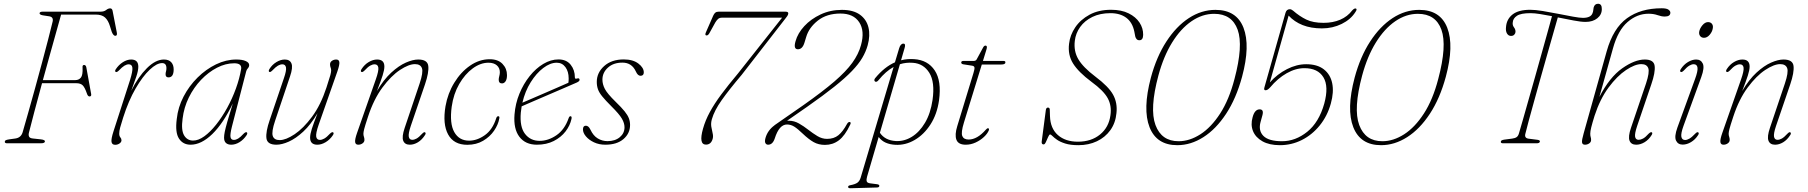

<svg xmlns="http://www.w3.org/2000/svg" viewBox="-20 -762 9612 1021"><path d="M190.5 -692.5Q192 -700 207.5 -700H515Q533.5 -700 544.5 -708.8Q555.5 -717.5 566 -717.5Q575.5 -717.5 578.5 -705.5L601 -590Q605 -571.5 593 -571.5Q583 -571.5 574.5 -592L564.5 -623.5Q555.5 -653.5 538.5 -669Q521.5 -684.5 489 -684.5H305Q293 -641.5 277 -584.5Q261 -527.5 243.2 -463.5Q225.5 -399.5 208 -336H380.5Q399 -336 410 -349.2Q421 -362.5 419 -402.5Q417.5 -416.5 427 -416.5Q436.5 -416.5 439 -404L464.5 -263.5Q467.5 -250 457 -249Q447 -248.5 442 -265Q431 -297 419.8 -308.2Q408.5 -319.5 385.5 -319.5H203.5Q181.5 -238.5 162.8 -168.2Q144 -98 134 -57Q130.5 -43.5 134.8 -35.2Q139 -27 155 -25.5L197 -21Q219 -18.5 219 -10.5Q219 -6 214.2 -3Q209.5 0 196 0H18Q4.5 0 5.5 -9Q6 -14 11 -16.5Q16 -19 29 -21L61.5 -25.5Q91 -29.5 100 -57.5Q112.5 -101 129.8 -161.8Q147 -222.5 166 -291Q185 -359.5 203 -427Q221 -494.5 236 -552Q251 -609.5 260 -647.5Q265 -671 243 -675L207.5 -680.5Q189 -684 190.5 -692.5Z M595.5 -379.5Q589 -383 595.5 -393.5Q611 -417 633.2 -431.2Q655.5 -445.5 677.5 -445.5Q715.5 -445.5 715.5 -407.5Q715.5 -386 704.5 -353.8Q693.5 -321.5 678 -279.5Q715 -353.5 761.2 -399.5Q807.5 -445.5 851.5 -445.5Q877.5 -445.5 890.5 -431.2Q903.5 -417 903.5 -393Q903.5 -350.5 876 -350.5Q860.5 -350.5 860.5 -367Q860.5 -375 862.8 -382.2Q865 -389.5 865 -399.5Q865 -426.5 842 -426.5Q813.5 -426.5 776 -391.2Q738.5 -356 701 -291.2Q663.5 -226.5 635 -137Q623.5 -101.5 618.8 -83.2Q614 -65 614 -51.5Q614 -38.5 620 -31.5Q626 -24.5 626 -16Q626 -6.5 615.8 0.8Q605.5 8 592.5 8Q575.5 8 573 -7.5Q570.5 -23 583.5 -63.5L671.5 -336.5Q686 -383 684 -401.5Q682 -420 664.5 -420Q654 -420 641.8 -412.8Q629.5 -405.5 611.5 -386.5Q601 -376.5 595.5 -379.5Z M1213.5 -89.5Q1203 -48 1205.8 -33Q1208.5 -18 1223.5 -18Q1234.5 -18 1246.5 -25.2Q1258.5 -32.5 1275 -50.5Q1286 -61.5 1292 -58.5Q1298 -54.5 1291.5 -43.5Q1276 -20 1254 -6.2Q1232 7.5 1209.5 7.5Q1192 7.5 1181.8 -1.5Q1171.5 -10.5 1171.5 -30Q1171.5 -42.5 1175.2 -61.2Q1179 -80 1189 -115.5Q1199 -151 1218 -212Q1167.5 -106 1109 -49.2Q1050.5 7.5 993.5 7.5Q953 7.5 931.8 -25Q910.5 -57.5 920 -129.5Q926.5 -191.5 956 -248.2Q985.5 -305 1030.5 -349.5Q1075.5 -394 1128.8 -419.8Q1182 -445.5 1236.5 -445.5Q1269 -445.5 1287 -437.2Q1305 -429 1305 -416Q1305 -406.5 1298 -398.8Q1291 -391 1289 -382ZM951 -131Q942.5 -70 959 -42.2Q975.5 -14.5 1007 -14.5Q1035 -14.5 1066.5 -37.2Q1098 -60 1129.2 -99.2Q1160.5 -138.5 1187.8 -188Q1215 -237.5 1234.5 -291.2Q1254 -345 1262.5 -396Q1266 -425.5 1225.5 -425.5Q1179.5 -425.5 1134 -402Q1088.5 -378.5 1049.5 -337.8Q1010.5 -297 984.2 -243.8Q958 -190.5 951 -131Z M1751 -58.5Q1757.5 -54.5 1750.5 -43.5Q1735 -20 1712.2 -6.2Q1689.5 7.5 1667.5 7.5Q1629 7.5 1629 -30Q1629 -47.5 1638.2 -76.8Q1647.5 -106 1668.5 -160Q1632.5 -99 1592.8 -62.2Q1553 -25.5 1516 -9Q1479 7.5 1450 7.5Q1401 7.5 1396.8 -26.8Q1392.5 -61 1414.5 -124.5L1489.5 -345.5Q1504 -387 1500.8 -403.5Q1497.5 -420 1481.5 -420Q1470.5 -420 1458.2 -413Q1446 -406 1429 -388Q1417.5 -376.5 1412.5 -379.5Q1406 -383 1412.5 -394.5Q1427 -418 1449.8 -431.8Q1472.5 -445.5 1494.5 -445.5Q1521.5 -445.5 1530 -424.2Q1538.5 -403 1522.5 -356.5L1443 -120Q1423 -60.5 1430.5 -38.8Q1438 -17 1467.5 -17Q1500 -17 1546.8 -48.2Q1593.5 -79.5 1639.5 -141.5Q1685.5 -203.5 1716 -296.5Q1732.5 -346.5 1736.8 -362.8Q1741 -379 1741 -387Q1741 -396 1738 -403.2Q1735 -410.5 1735 -420Q1735 -431.5 1745 -438.5Q1755 -445.5 1768 -445.5Q1782.5 -445.5 1784.5 -431.8Q1786.5 -418 1774 -382L1674.5 -98.5Q1658.5 -52.5 1661.5 -35.2Q1664.5 -18 1681.5 -18Q1691.5 -18 1704.2 -25Q1717 -32 1734.5 -51Q1745.5 -61.5 1751 -58.5Z M1902 -379.5Q1895.5 -383 1902.5 -394.5Q1918.5 -419 1941 -432.2Q1963.5 -445.5 1985.5 -445.5Q2024 -445.5 2024 -408Q2024 -390.5 2014.8 -361.2Q2005.5 -332 1984.5 -278Q2020.5 -339 2060.5 -375.8Q2100.5 -412.5 2138 -429Q2175.5 -445.5 2204 -445.5Q2253.5 -445.5 2257.5 -411.2Q2261.5 -377 2240 -313.5L2164.5 -92.5Q2150.5 -51 2153.8 -34.8Q2157 -18.5 2172.5 -18.5Q2183 -18.5 2195.2 -25.2Q2207.5 -32 2225 -51Q2235 -61.5 2240 -58.5Q2246.5 -54.5 2240.5 -44.5Q2224 -18.5 2202.5 -5.5Q2181 7.5 2159.5 7.5Q2132.5 7.5 2124.2 -13.8Q2116 -35 2132 -82L2211.5 -318Q2231.5 -377.5 2223.8 -399.2Q2216 -421 2186.5 -421Q2154 -421 2107 -390Q2060 -359 2013.8 -296.8Q1967.5 -234.5 1937 -141.5Q1920.5 -91.5 1916.5 -75.2Q1912.5 -59 1912.5 -51Q1912.5 -42 1915.2 -34.8Q1918 -27.5 1918 -18Q1918 -7 1908 0.2Q1898 7.5 1885 7.5Q1870.5 7.5 1868.5 -6.5Q1866.5 -20.5 1879 -56L1978.5 -340Q1994.5 -385.5 1991.8 -402.8Q1989 -420 1972 -420Q1961 -420 1948.2 -412.8Q1935.5 -405.5 1919 -387.5Q1908 -376.5 1902 -379.5Z M2577.5 -428.5Q2535 -428.5 2493.8 -398.2Q2452.5 -368 2422 -315.2Q2391.5 -262.5 2382 -194.5Q2370 -105 2395.8 -59.5Q2421.5 -14 2474.5 -14Q2517 -14 2558.2 -43.2Q2599.5 -72.5 2618.5 -132.5Q2622 -144 2629.5 -144Q2638 -144 2635 -131.5Q2629.5 -99.5 2607.5 -67.2Q2585.5 -35 2549.2 -13.5Q2513 8 2465 8Q2393 8 2363 -47Q2333 -102 2349 -197Q2361 -265.5 2395.8 -322.2Q2430.5 -379 2479.8 -413Q2529 -447 2584 -447Q2628.5 -447 2652.2 -422.2Q2676 -397.5 2676 -362.5Q2676 -341 2668.5 -329.8Q2661 -318.5 2649.5 -318.5Q2632 -318.5 2632 -338Q2632 -346.5 2635 -357Q2638 -367.5 2638 -378Q2638 -400.5 2622 -414.5Q2606 -428.5 2577.5 -428.5Z M3019 -129.5Q3011.5 -94.5 2987.5 -63.2Q2963.5 -32 2924.8 -12.2Q2886 7.5 2835 7.5Q2774 7.5 2742 -34.5Q2710 -76.5 2716 -153Q2720.5 -211 2742 -263.5Q2763.5 -316 2796.5 -357.2Q2829.5 -398.5 2869.2 -422.2Q2909 -446 2950 -446Q2992 -446 3014.5 -418Q3037 -390 3037 -350.5Q3037 -340.5 3048.5 -344.5Q3060.5 -348.5 3062 -338.5Q3063 -330.5 3048 -323.5Q3024 -313 2982.8 -295.2Q2941.5 -277.5 2895.8 -257.8Q2850 -238 2811.5 -221.5Q2773 -205 2754 -196.5Q2751 -180 2749.5 -163Q2743 -87.5 2771.8 -50.2Q2800.5 -13 2849.5 -13Q2895.5 -13 2939 -42.8Q2982.5 -72.5 3004 -134Q3007.5 -144 3013.5 -144Q3022 -144 3019 -129.5ZM2940.5 -428.5Q2906 -428.5 2869 -400.5Q2832 -372.5 2802 -324.5Q2772 -276.5 2758 -216Q2776.5 -224 2807.5 -237.2Q2838.5 -250.5 2874.2 -266Q2910 -281.5 2943.8 -296.2Q2977.5 -311 3002.5 -322Q3004 -330 3004 -345Q3004 -381.5 2986.8 -405Q2969.5 -428.5 2940.5 -428.5Z M3210.5 -11.5Q3251 -11.5 3276 -32.5Q3301 -53.5 3301 -85Q3301 -107 3287 -131.2Q3273 -155.5 3230 -198Q3199.5 -228.5 3182.8 -249Q3166 -269.5 3159.8 -287.2Q3153.5 -305 3153.5 -326.5Q3153.5 -375.5 3192.8 -410.8Q3232 -446 3297 -446Q3346 -446 3374.8 -424Q3403.5 -402 3403.5 -377Q3403.5 -359 3386 -359Q3371.5 -359 3361.5 -381.5Q3340 -429 3290 -429Q3242 -429 3212.8 -402.5Q3183.5 -376 3183.5 -338.5Q3183.5 -314 3196.5 -289Q3209.5 -264 3253.5 -221Q3285 -190.5 3301.5 -170Q3318 -149.5 3324.2 -132.8Q3330.5 -116 3330.5 -97.5Q3330.5 -52.5 3295.5 -22.5Q3260.5 7.5 3199 7.5Q3165.5 7.5 3138.5 -5.2Q3111.5 -18 3095.8 -36.8Q3080 -55.5 3080 -74Q3080 -93.5 3095.5 -93.5Q3101.5 -93.5 3107.8 -89Q3114 -84.5 3120 -72Q3135 -40 3158.8 -25.8Q3182.5 -11.5 3210.5 -11.5Z M3770 -24.5Q3761.5 7 3734 7Q3694.5 7 3718.5 -78Q3731 -122.5 3754.8 -166.2Q3778.5 -210 3815.5 -259.8Q3852.5 -309.5 3904.5 -371.5L4139 -668H3819.5Q3807 -668 3799.5 -662Q3792 -656 3784 -643L3752 -585Q3745 -573 3737 -573.5Q3726.5 -574 3734 -590.5L3773 -679.5Q3777.5 -689.5 3784 -694.8Q3790.5 -700 3802.5 -700H4156.5Q4174.5 -700 4171.5 -688Q4169 -677.5 4157 -664L3924 -364Q3857 -285 3817.8 -229.5Q3778.5 -174 3765.5 -128Q3759.5 -107 3762.5 -88.5Q3765.5 -70 3769.5 -54Q3773.5 -38 3770 -24.5Z M4050.5 -28Q4062 -69 4098.5 -95.5V-96L4252.5 -203Q4354 -274.5 4416.5 -328.2Q4479 -382 4512.2 -428Q4545.5 -474 4558.5 -522Q4579.5 -597.5 4549 -643.8Q4518.5 -690 4449.5 -690Q4376.5 -690 4329 -652.5Q4281.5 -615 4267 -565L4258 -535.5Q4247.5 -500 4223 -500Q4198 -500 4210.5 -543Q4222 -585 4257 -623Q4292 -661 4343.8 -685.2Q4395.5 -709.5 4457 -709.5Q4517.5 -709.5 4552.8 -684Q4588 -658.5 4598.2 -616Q4608.5 -573.5 4594 -521Q4584.5 -487 4565.2 -454.2Q4546 -421.5 4510.5 -384.5Q4475 -347.5 4417 -301.2Q4359 -255 4272 -194L4165.5 -120Q4170 -120 4175 -120Q4203 -120 4228.5 -105.5Q4254 -91 4278.2 -72Q4302.5 -53 4327 -38.2Q4351.5 -23.5 4378 -23.5Q4414.5 -23.5 4438.2 -42.8Q4462 -62 4484.5 -103.5Q4491.5 -115 4499.5 -113Q4507 -111 4501 -99Q4473 -40 4440.8 -15.8Q4408.5 8.5 4367 8.5Q4333 8.5 4306.8 -6.2Q4280.5 -21 4249 -51Q4222 -77 4203.8 -88.5Q4185.5 -100 4165 -100Q4123.5 -100 4100 -26Q4089 7.5 4064.5 7.5Q4055 7.5 4050.2 -1Q4045.5 -9.5 4050.5 -28Z M4652 -336Q4642.5 -324 4634 -328Q4629.5 -330.5 4629.5 -336Q4629.5 -341.5 4634 -346.5Q4683 -406 4739 -430.5L4761.5 -505.5Q4769 -530 4784 -530Q4797.5 -530 4790.5 -507L4771.5 -441.5Q4804.5 -450 4840.5 -447.5Q4914 -443 4950.8 -387.2Q4987.5 -331.5 4973.5 -228.5Q4963 -154.5 4928.2 -100.5Q4893.5 -46.5 4844.2 -17.8Q4795 11 4741 8Q4712.5 6.5 4690.2 -3.2Q4668 -13 4652.5 -33.5L4591 177Q4586.5 192 4588.8 201.5Q4591 211 4608 213L4643 217.5Q4656 219 4656 226Q4656 234.5 4644 235L4503.5 239Q4490 239.5 4490 232Q4490 225 4501 223Q4528 218 4539.8 209.2Q4551.5 200.5 4557 182L4732 -406Q4690 -383 4652 -336ZM4743.5 -12Q4788 -9.5 4828.8 -34.5Q4869.5 -59.5 4899 -109.2Q4928.5 -159 4939 -230.5Q4952.5 -325.5 4921.8 -374.8Q4891 -424 4835 -428Q4798.5 -431 4765.5 -420.5L4659 -56Q4686 -15.5 4743.5 -12Z M5150.5 -412.5 5102.5 -420Q5091.5 -422 5091.5 -429.5Q5091.5 -438 5103.5 -438H5158Q5169 -438 5173.5 -446L5208.5 -510.5Q5213.5 -519.5 5220.5 -519.5Q5228 -519.5 5228 -510.5Q5228 -505 5223 -490L5207 -438H5316.5Q5326.5 -438 5326.5 -430.5Q5326.5 -419 5305 -419H5201L5106 -110.5Q5089.5 -57 5097.2 -38.5Q5105 -20 5131 -20Q5176.5 -20 5222.5 -72.5Q5229.5 -81 5235 -80Q5241 -78.5 5238.5 -69.5Q5231.5 -51.5 5212.5 -33.8Q5193.5 -16 5168 -4.2Q5142.5 7.5 5115.5 7.5Q5076 7.5 5066 -18.8Q5056 -45 5070.5 -91.5L5156.5 -373.5Q5163 -394.5 5162 -402.5Q5161 -410.5 5150.5 -412.5Z M5715 10Q5672 10 5644.5 1.2Q5617 -7.5 5601 -18.8Q5585 -30 5576.8 -38.5Q5568.5 -47 5564 -47Q5559.5 -47 5553.8 -33.8Q5548 -20.5 5542 -7.2Q5536 6 5530 6Q5517.5 6 5519.5 -9.5L5541.5 -177Q5543.5 -190 5552.5 -190Q5563 -190 5562.5 -176.5L5563.5 -144.5Q5565.5 -79 5605.5 -43.8Q5645.5 -8.5 5712 -8.5Q5783 -8.5 5829.8 -46.8Q5876.5 -85 5885 -149Q5892.5 -199.5 5870.5 -239.8Q5848.5 -280 5784 -327Q5715.5 -378 5686.5 -424Q5657.5 -470 5665 -529.5Q5670 -575.5 5698 -616.8Q5726 -658 5774.2 -684Q5822.5 -710 5888.5 -710Q5943.5 -710 5981.8 -691Q6020 -672 6039.8 -641.8Q6059.5 -611.5 6059 -576.5Q6058.5 -548 6039 -548Q6029.5 -548 6024.2 -554Q6019 -560 6017 -568L6012 -594Q6002 -643 5969.2 -667.5Q5936.5 -692 5885 -692Q5830 -692 5789 -672Q5748 -652 5724 -618.5Q5700 -585 5695.5 -544.5Q5689 -490.5 5714 -447.5Q5739 -404.5 5805 -354.5Q5875.5 -301.5 5899.2 -258.2Q5923 -215 5917 -160.5Q5912 -108 5884.5 -69.8Q5857 -31.5 5813 -10.8Q5769 10 5715 10Z M6443.5 -709.5Q6555.5 -709.5 6592.5 -614.5Q6629.5 -519.5 6585 -354Q6553.5 -238 6500 -156.8Q6446.5 -75.5 6379.5 -32.8Q6312.5 10 6240.5 10Q6130.5 10 6093 -85.5Q6055.5 -181 6100 -349Q6130 -460.5 6182.5 -541.2Q6235 -622 6302 -665.8Q6369 -709.5 6443.5 -709.5ZM6544.5 -341.5Q6592 -519.5 6561.5 -604Q6531 -688.5 6436.5 -688.5Q6373.5 -688.5 6316 -649Q6258.5 -609.5 6213 -536Q6167.5 -462.5 6140 -360.5Q6092.5 -183.5 6124.5 -97.2Q6156.5 -11 6247.5 -11Q6306 -11 6363.5 -48Q6421 -85 6468.5 -158.5Q6516 -232 6544.5 -341.5Z M6641 -138.5Q6652 -180.5 6678.5 -180.5Q6702 -180.5 6693 -148.5L6683.5 -114Q6670.5 -67.5 6698.5 -39.2Q6726.5 -11 6797.5 -11Q6869 -11 6931.5 -61.2Q6994 -111.5 7022 -211Q7047 -302.5 7017.5 -351Q6988 -399.5 6916.5 -399.5Q6870 -399.5 6822.2 -372.5Q6774.5 -345.5 6734 -297Q6727.5 -290 6721.8 -286Q6716 -282 6709.5 -282Q6699 -282 6704 -298L6816 -694Q6821.5 -713 6839 -713Q6847 -713 6856 -705.5Q6890.5 -675.5 6926.5 -658Q6962.5 -640.5 7018.5 -640.5Q7067.5 -640.5 7106.5 -657Q7145.5 -673.5 7171 -707Q7184 -720.5 7191.5 -716Q7193.5 -714.5 7193.8 -711Q7194 -707.5 7188 -698.5Q7163 -658.5 7114.8 -634.8Q7066.5 -611 7009.5 -611Q6951.5 -611 6907.2 -628.5Q6863 -646 6832.5 -679L6732.5 -323.5Q6772 -368 6823.5 -394.2Q6875 -420.5 6926 -420.5Q6984.5 -420.5 7019.5 -393.5Q7054.5 -366.5 7064.2 -319.5Q7074 -272.5 7057 -211.5Q7038.5 -145 6998 -95Q6957.5 -45 6902.8 -17.5Q6848 10 6786 10Q6730 10 6693.5 -10.5Q6657 -31 6643.2 -64.8Q6629.5 -98.5 6641 -138.5Z M7527 -709.5Q7639 -709.5 7676 -614.5Q7713 -519.5 7668.5 -354Q7637 -238 7583.5 -156.8Q7530 -75.5 7463 -32.8Q7396 10 7324 10Q7214 10 7176.5 -85.5Q7139 -181 7183.5 -349Q7213.5 -460.5 7266 -541.2Q7318.5 -622 7385.5 -665.8Q7452.5 -709.5 7527 -709.5ZM7628 -341.5Q7675.5 -519.5 7645 -604Q7614.5 -688.5 7520 -688.5Q7457 -688.5 7399.5 -649Q7342 -609.5 7296.5 -536Q7251 -462.5 7223.5 -360.5Q7176 -183.5 7208 -97.2Q7240 -11 7331 -11Q7389.5 -11 7447 -48Q7504.5 -85 7552 -158.5Q7599.5 -232 7628 -341.5Z M8091 -49Q8086 -27.5 8109 -24.5L8156.5 -18.5Q8170.5 -16.5 8168.5 -8.5Q8166.5 0 8151.5 0H7973Q7959.5 0 7961 -9Q7961.5 -17 7979.5 -19.5L8021.5 -25Q8037 -27 8045.5 -33.2Q8054 -39.5 8058 -55Q8066 -81.5 8079 -127.5Q8092 -173.5 8108.5 -231.5Q8125 -289.5 8142.8 -352.2Q8160.5 -415 8177.5 -476Q8194.5 -537 8209 -588.8Q8223.5 -640.5 8233 -676Q8200 -682.5 8170 -687.2Q8140 -692 8119 -692Q8067.5 -692 8046.8 -678.2Q8026 -664.5 8024.5 -643.5Q8022 -628 8030.8 -616.8Q8039.5 -605.5 8039 -592Q8038.5 -584 8032 -577.2Q8025.5 -570.5 8014 -571Q8001 -571.5 7993.5 -584.2Q7986 -597 7988.5 -618Q7991.5 -660 8023.2 -685Q8055 -710 8117.5 -710Q8144 -710 8183.8 -703.5Q8223.5 -697 8266.2 -688.5Q8309 -680 8344.5 -673.5Q8380 -667 8397.5 -667Q8438.5 -667 8448 -690.5Q8452 -699.5 8452.5 -707.8Q8453 -716 8454.5 -722Q8460 -742 8478 -742Q8498.5 -742 8498 -713.5Q8498 -684 8474 -664.8Q8450 -645.5 8411.5 -645.5Q8387 -645.5 8347.2 -653.2Q8307.5 -661 8264 -669.5Q8254 -634.5 8239 -582Q8224 -529.5 8206.5 -468Q8189 -406.5 8171.2 -343.2Q8153.5 -280 8137.5 -222.2Q8121.5 -164.5 8109.2 -119.2Q8097 -74 8091 -49Z M8459.5 -146.5Q8447 -106.5 8441.8 -85Q8436.5 -63.5 8436.5 -51Q8436.5 -39.5 8438.8 -33Q8441 -26.5 8441 -17.5Q8441 -6.5 8431 0.5Q8421 7.5 8408.5 7.5Q8394.5 7.5 8392.8 -4.8Q8391 -17 8401.5 -53L8524 -489.5Q8558.5 -612 8631.8 -665Q8705 -718 8816.5 -718Q8842 -718 8852.2 -710.8Q8862.5 -703.5 8862.5 -694.5Q8862.5 -674 8832.5 -674Q8815.5 -674 8794.5 -681.5Q8773.5 -689 8746 -689Q8686 -689 8635 -645Q8584 -601 8557.5 -505.5L8485 -246.5Q8539.5 -351.5 8606.2 -398.5Q8673 -445.5 8726.5 -445.5Q8775 -445.5 8779 -411Q8783 -376.5 8761 -313L8686 -92.5Q8672 -51 8675 -34.8Q8678 -18.5 8694 -18.5Q8704.5 -18.5 8717.2 -25.2Q8730 -32 8747 -51Q8758 -61.5 8763.5 -58.5Q8769.5 -55 8763 -44Q8748 -19.5 8725.8 -6Q8703.5 7.5 8681 7.5Q8654 7.5 8645.5 -13.8Q8637 -35 8653 -82L8733 -318Q8753 -378 8745 -399.5Q8737 -421 8708 -421Q8674 -421 8626.8 -389.5Q8579.5 -358 8534 -296.8Q8488.5 -235.5 8459.5 -146.5Z M9041.5 -561Q9028 -561 9020.8 -570.5Q9013.5 -580 9016 -594Q9019 -611 9033 -627.8Q9047 -644.5 9063 -644.5Q9076.5 -644.5 9083.8 -635Q9091 -625.5 9088 -611Q9085.5 -593.5 9071.8 -577.2Q9058 -561 9041.5 -561ZM8932.5 -93Q8917.5 -51.5 8921 -34.5Q8924.5 -17.5 8941 -17.5Q8951 -17.5 8963.8 -24.8Q8976.5 -32 8994 -50.5Q9004.5 -61.5 9010 -58.5Q9017 -54.5 9010 -43.5Q8994.5 -19.5 8972.2 -6.2Q8950 7 8928 7Q8903 7 8892.8 -14.2Q8882.5 -35.5 8900 -84L8993.5 -341Q9009.5 -384.5 9006.8 -402.5Q9004 -420.5 8986.5 -420.5Q8976 -420.5 8963.2 -413Q8950.5 -405.5 8934 -387Q8923.5 -376.5 8917.5 -379.5Q8911 -383.5 8918 -394.5Q8933.5 -418.5 8956 -432Q8978.5 -445.5 8999.5 -445.5Q9025 -445.5 9035 -423.8Q9045 -402 9027 -352.5Z M9162 -379.5Q9155.5 -383 9162.5 -394.5Q9178.5 -419 9201 -432.2Q9223.5 -445.5 9245.5 -445.5Q9284 -445.5 9284 -408Q9284 -390.5 9274.8 -361.2Q9265.5 -332 9244.5 -278Q9280.5 -339 9320.5 -375.8Q9360.5 -412.5 9398 -429Q9435.5 -445.5 9464 -445.5Q9513.5 -445.5 9517.5 -411.2Q9521.5 -377 9500 -313.5L9424.5 -92.5Q9410.5 -51 9413.8 -34.8Q9417 -18.5 9432.5 -18.5Q9443 -18.5 9455.2 -25.2Q9467.5 -32 9485 -51Q9495 -61.5 9500 -58.5Q9506.5 -54.5 9500.5 -44.5Q9484 -18.5 9462.5 -5.5Q9441 7.5 9419.5 7.5Q9392.5 7.5 9384.2 -13.8Q9376 -35 9392 -82L9471.5 -318Q9491.5 -377.5 9483.8 -399.2Q9476 -421 9446.5 -421Q9414 -421 9367 -390Q9320 -359 9273.8 -296.8Q9227.5 -234.5 9197 -141.5Q9180.5 -91.5 9176.5 -75.2Q9172.5 -59 9172.5 -51Q9172.5 -42 9175.2 -34.8Q9178 -27.5 9178 -18Q9178 -7 9168 0.2Q9158 7.5 9145 7.5Q9130.5 7.5 9128.5 -6.5Q9126.5 -20.5 9139 -56L9238.5 -340Q9254.5 -385.5 9251.8 -402.8Q9249 -420 9232 -420Q9221 -420 9208.2 -412.8Q9195.5 -405.5 9179 -387.5Q9168 -376.5 9162 -379.5Z"/></svg>

Font: Fraunces 72pt S050 Thin
Style: Italic
Weight: 100
Italic angle: -16°
Version: Version 1.000; ttfautohint (v1.8.3)